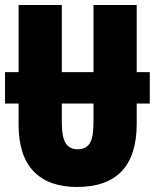

<svg xmlns="http://www.w3.org/2000/svg" viewBox="-21 -734 617 764"><path d="M287 -140Q256 -140 240.5 -164Q225 -188 225 -246V-322H351V-247Q351 -187 336 -163.5Q321 -140 287 -140ZM523 -242V-322H575V-447H523V-714H351V-447H225V-714H53V-447H-1V-322H53V-238Q53 -114 113 -52Q173 10 285 10Q523 10 523 -242Z"/></svg>

Font: Noto Sans Display Condensed Black
Style: Regular
Weight: 900
Width: 3
Designer: Monotype Design team
Foundry: Monotype Imaging Inc.
Version: 1.000